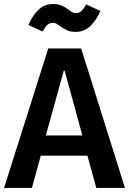

<svg xmlns="http://www.w3.org/2000/svg" viewBox="-25 -931 639 951"><path d="M408 -160H177L133 0H-5L214 -691H377L594 0H452ZM202 -260H383L295 -581H291ZM349 -773Q326 -773 310 -780Q294 -787 281.5 -795.5Q269 -804 259 -811Q249 -818 237 -818Q220 -818 209 -807Q198 -796 186 -775L116 -807Q133 -849 163 -880Q193 -911 239 -911Q263 -911 279 -904Q295 -897 307 -888.5Q319 -880 329 -873Q339 -866 351 -866Q368 -866 379 -877Q390 -888 402 -909L472 -877Q455 -835 424.5 -804Q394 -773 349 -773Z"/></svg>

Font: Qnwhxotralxmqkhsjrfbfhwcoqn
Style: Regular
Weight: 500
Designer: Carrois Corporate & Edenspiekermann
Foundry: Carrois Corporate GbR & Edenspiekermann AG
Version: Version 2.001